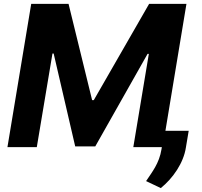

<svg xmlns="http://www.w3.org/2000/svg" viewBox="-20 -747 1025 975"><path d="M138.5 -727.3 17.8 0H166.9L246.4 -475.1H252.5L361.9 -3.6H463.8L729.4 -473.4H735.8L657 0H801.8L800.1 11C788.4 83.8 751.8 126.8 721.9 172.6L796.5 208.1C858.3 158.4 912.3 79.9 924 2.1L938.2 -82.7H820L926.8 -727.3H737.2L456.3 -238.6H447.8L328.1 -727.3Z"/></svg>

Font: Margiela Sans
Style: Bold Italic
Weight: 700
Italic angle: -9.39999°
Designer: Stefan Endress, Andreas Faust
Version: Version 1.100;FEAKit 1.0